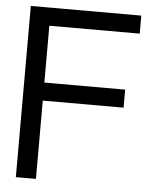

<svg xmlns="http://www.w3.org/2000/svg" viewBox="-53 -794 650 838"><g transform="rotate(5 271.5 -375.0)"><path d="M136 -671H532V-750H48V0H136V-343H490V-422H136Z"/></g></svg>

Font: Oakes
Style: Regular
Weight: 400
Designer: Samuel Oakes
Foundry: Samuel Oakes
Version: Version 1.003;PS 001.003;hotconv 1.0.88;makeotf.lib2.5.64775